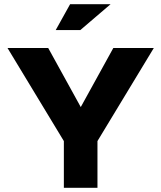

<svg xmlns="http://www.w3.org/2000/svg" viewBox="-20 -900 773 920"><path d="M16 -670 286 -224V0H447V-224L717 -670H523L367 -387L211 -670ZM247 -756H365L510 -880H316Z"/></svg>

Font: LT Wave Text Black
Style: Regular
Weight: 900
Designer: Daniel Lyons
Version: Version 2.5 (Glyphs App)